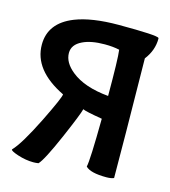

<svg xmlns="http://www.w3.org/2000/svg" viewBox="-109 -760 806 909"><g transform="rotate(15 293.5 -305.5)"><path d="M213 -546Q254 -566 321 -566Q362 -566 393 -559Q399 -516 399 -334Q280 -345 217 -396Q167 -436 167 -483Q167 -524 213 -546ZM398 -222Q396 -18 388 15Q412 40 490 40Q514 40 527 34Q527 -115 521 -551Q559 -600 559 -657Q559 -660 558 -661Q549 -672 361 -672Q229 -672 148 -640Q33 -594 33 -488Q33 -363 191 -286Q191 -270 130 -146Q63 -11 26 27Q25 28 25 29Q25 36 61 48Q101 61 138 61Q149 61 163 59Q186 36 243 -95Q295 -215 302 -243Q314 -236 398 -222Z"/></g></svg>

Font: Bubblegum Sans
Style: Regular
Weight: 400
Designer: Angel Koziupa and Alejandro Paul
Foundry: Angel Koziupa and Alejandro Paul
Version: Version 1.001